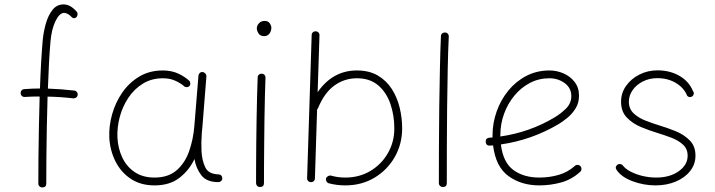

<svg xmlns="http://www.w3.org/2000/svg" viewBox="-20 -823 3214 863"><path d="M72.8 -403.8Q72.3 -411.1 76.9 -416.5Q81.5 -421.9 89.4 -422.4Q126.5 -425.3 159.7 -425.3Q161.6 -485.8 164.8 -541Q168 -596.2 171.9 -641.1Q175.3 -678.7 185.8 -716.1Q196.3 -753.4 215.8 -778.3Q235.4 -803.2 265.6 -803.2Q296.4 -803.2 324.2 -771Q329.1 -766.1 328.6 -758.5Q328.1 -751 324.2 -746.6Q314.9 -737.3 304.7 -743.7Q293.9 -755.4 284.7 -760.3Q275.4 -765.1 268.6 -765.1Q247.6 -765.1 229.7 -728.8Q211.9 -692.4 207 -637.2Q203.1 -593.3 200.2 -538.8Q197.3 -484.4 195.3 -424.8Q225.1 -423.8 254.2 -421.6Q283.2 -419.4 313.5 -416Q320.8 -415.5 325.4 -409.4Q330.1 -403.3 329.1 -396.5Q328.6 -389.2 322.5 -384.8Q316.4 -380.4 309.6 -380.9Q252.9 -387.7 193.8 -388.7Q191.9 -319.3 190.4 -249Q189 -178.7 188.5 -114Q188 -49.3 188 2Q188 19.5 169.9 19.5Q162.6 19.5 157.5 14.4Q152.3 9.3 152.3 2Q152.3 -49.3 152.8 -113.8Q153.3 -178.2 154.8 -248.8Q156.2 -319.3 158.2 -389.2Q141.6 -389.2 125.2 -388.9Q108.9 -388.7 91.8 -387.2Q84 -386.7 78.6 -391.4Q73.2 -396 72.8 -403.8Z M674.3 -24.9Q736.3 -24.9 773.9 -57.6Q811.5 -90.3 830.1 -143.3Q848.6 -196.3 853.5 -255.9L872.1 -483.9Q873 -490.7 878.4 -495.4Q883.8 -500 891.1 -499Q897.9 -498.5 903.1 -492.4Q908.2 -486.3 907.7 -479L889.6 -251Q888.7 -238.8 887.2 -227.1Q883.8 -184.6 885.7 -143.1Q888.2 -101.1 902.8 -70.6Q917.5 -40 963.9 -39.1Q978.5 -37.1 979 -22Q979.5 -14.6 974.1 -9.5Q968.8 -4.4 961.4 -4.4Q908.7 -4.4 885 -35.2Q861.3 -65.9 854 -107.9Q829.6 -56.6 785.9 -23.2Q742.2 10.3 674.8 10.3Q611.8 10.3 567.4 -19.5Q522.9 -49.3 498.5 -98.6Q474.1 -147.9 471.2 -205.6Q469.2 -256.8 484.1 -309.8Q499 -362.8 530 -407.5Q561 -452.1 606.7 -479.2Q652.3 -506.3 711.4 -506.3Q750.5 -506.3 780.3 -492.7Q810.1 -479 830.6 -460Q835.4 -455.1 835.4 -447.3Q835.4 -439.5 830.1 -435.1Q825.2 -430.7 817.4 -431.4Q809.6 -432.1 805.2 -437.5Q790 -450.2 766.6 -460.7Q743.2 -471.2 711.9 -471.2Q661.6 -471.2 622.6 -447.3Q583.5 -423.3 557.1 -383.8Q530.8 -344.2 518.3 -297.4Q505.9 -250.5 507.8 -205.1Q510.3 -155.8 529.8 -114.7Q549.3 -73.7 585.7 -49.3Q622.1 -24.9 674.3 -24.9Z M1134.3 -694.8Q1134.3 -708 1144 -718.5Q1153.8 -729 1169.9 -729Q1185.5 -729 1192.6 -718Q1199.7 -707 1199.7 -698.2Q1199.7 -683.6 1191.2 -672.1Q1182.6 -660.6 1167.5 -660.6Q1149.4 -660.6 1141.8 -673.1Q1134.3 -685.5 1134.3 -694.8ZM1156.7 -491.7Q1164.1 -491.7 1168.9 -486.3Q1173.8 -481 1173.3 -473.1Q1171.9 -439 1170.7 -390.6Q1169.4 -342.3 1168.7 -287.4Q1168 -232.4 1167.5 -178Q1167 -123.5 1166.7 -77.1Q1166.5 -30.8 1166.5 0Q1166.5 17.6 1148.4 17.6Q1141.1 17.6 1136 12.5Q1130.9 7.3 1130.9 0Q1130.9 -30.8 1131.1 -77.1Q1131.3 -123.5 1131.8 -178Q1132.3 -232.4 1133.3 -287.6Q1134.3 -342.8 1135.5 -391.6Q1136.7 -440.4 1138.2 -475.1Q1138.2 -482.4 1143.6 -487.3Q1148.9 -492.2 1156.7 -491.7Z M1399.4 -682.1Q1406.7 -682.1 1411.6 -676.8Q1416.5 -671.4 1416 -664.1L1407.7 -408.7Q1475.6 -506.3 1584 -506.3Q1639.6 -506.3 1678.5 -483.4Q1717.3 -460.4 1741.5 -422.4Q1765.6 -384.3 1776.6 -338.4Q1787.6 -292.5 1787.6 -246.6Q1787.6 -175.3 1754.2 -116.9Q1720.7 -58.6 1663.1 -24.2Q1605.5 10.3 1531.7 10.3Q1493.7 10.3 1458.5 1Q1451.7 -0.5 1447.8 -7.1Q1443.8 -13.7 1445.3 -20.5Q1447.3 -27.3 1454.1 -31.2Q1460.9 -35.2 1467.8 -33.7Q1498.5 -24.9 1531.7 -24.9Q1595.2 -24.9 1645 -54.7Q1694.8 -84.5 1723.6 -134.8Q1752.4 -185.1 1752.4 -245.6Q1752.4 -304.2 1734.9 -355.7Q1717.3 -407.2 1680.2 -439.2Q1643.1 -471.2 1584 -471.2Q1528.3 -471.2 1483.2 -438.7Q1438 -406.2 1410.2 -338.4Q1408.7 -334 1405.3 -331.1L1395.5 -21.5Q1395.5 -13.7 1390.1 -8.8Q1384.8 -3.9 1377.4 -4.4Q1369.6 -4.4 1364.7 -9.8Q1359.9 -15.1 1360.4 -22.9L1380.9 -665.5Q1380.9 -672.9 1386.2 -677.7Q1391.6 -682.6 1399.4 -682.1Z M1980.5 -676.8Q1987.8 -676.8 1992.7 -671.4Q1997.6 -666 1997.1 -658.2Q1994.1 -595.7 1992.4 -512.7Q1990.7 -429.7 1989.7 -338.6Q1988.8 -247.6 1988.5 -159.9Q1988.3 -72.3 1988.3 0Q1988.3 17.6 1970.2 17.6Q1962.9 17.6 1957.8 12.5Q1952.6 7.3 1952.6 0Q1952.6 -72.3 1952.9 -160.2Q1953.1 -248 1954.3 -339.1Q1955.6 -430.2 1957.3 -513.7Q1959 -597.2 1961.9 -660.2Q1961.9 -667.5 1967.3 -672.4Q1972.7 -677.2 1980.5 -676.8Z M2587.9 -50.8Q2549.3 -15.6 2501.5 -2.7Q2453.6 10.3 2404.3 10.3Q2323.2 10.3 2265.6 -31.5Q2208 -73.2 2196.3 -169.4Q2189.5 -168.9 2182.1 -168.5Q2165 -167.5 2163.1 -185.1Q2162.1 -202.1 2179.7 -204.1Q2187 -204.6 2193.8 -205.1Q2193.8 -210 2193.8 -214.8Q2193.8 -269.5 2212.2 -321.5Q2230.5 -373.5 2264.4 -415.3Q2298.3 -457 2345.5 -481.7Q2392.6 -506.3 2449.7 -506.3Q2482.4 -506.3 2512.7 -493.2Q2543 -480 2562.7 -454.8Q2582.5 -429.7 2582.5 -393.1Q2582.5 -360.4 2567.1 -335.7Q2551.8 -311 2530.3 -293.5Q2508.8 -275.9 2490.7 -265.1Q2370.1 -193.8 2231.4 -173.8Q2241.2 -92.8 2287.6 -58.8Q2334 -24.9 2404.3 -24.9Q2449.7 -24.9 2491 -36.9Q2532.2 -48.8 2563.5 -77.1Q2568.8 -82 2576.4 -81.8Q2584 -81.5 2588.9 -76.2Q2593.8 -70.8 2593.5 -63.2Q2593.3 -55.7 2587.9 -50.8ZM2449.2 -471.2Q2401.9 -471.2 2361.8 -450.2Q2321.8 -429.2 2292 -393.1Q2262.2 -356.9 2245.6 -311.3Q2229 -265.6 2229 -216.3Q2229 -212.9 2229 -209.5Q2360.8 -228.5 2471.2 -294.4Q2499.5 -311 2523.7 -334.7Q2547.9 -358.4 2547.9 -391.1Q2547.9 -427.7 2518.1 -449.5Q2488.3 -471.2 2449.2 -471.2Z M3091.8 -390.1Q3086.9 -386.2 3080.1 -386.7Q3073.2 -387.2 3068.4 -393.1Q3054.7 -427.7 3018.6 -449.7Q2982.4 -471.7 2934.6 -471.7Q2898.9 -471.7 2869.9 -457Q2840.8 -442.4 2823.7 -418.2Q2806.6 -394 2806.6 -365.7Q2806.6 -334 2827.9 -313.7Q2849.1 -293.5 2881.1 -281Q2913.1 -268.6 2944.8 -258.8Q2979.5 -248.5 3016.8 -233.4Q3054.2 -218.3 3080.1 -192.1Q3106 -166 3106 -123.5Q3106 -84.5 3082 -54.2Q3058.1 -23.9 3017.3 -6.8Q2976.6 10.3 2926.3 10.3Q2873.5 10.3 2823.5 -8.3Q2773.4 -26.9 2751.5 -59.1Q2742.2 -72.8 2755.9 -83Q2761.7 -86.9 2768.1 -85.7Q2774.4 -84.5 2778.3 -80.6Q2790.5 -64 2815.2 -51.3Q2839.8 -38.6 2869.9 -31.7Q2899.9 -24.9 2928.7 -24.9Q2991.2 -24.9 3031 -53.5Q3070.8 -82 3070.8 -123Q3070.8 -153.8 3050 -172.9Q3029.3 -191.9 2998 -203.9Q2966.8 -215.8 2936 -225.1Q2900.4 -235.8 2862.3 -251.5Q2824.2 -267.1 2797.9 -294.2Q2771.5 -321.3 2771.5 -365.7Q2771.5 -404.8 2793.9 -436.8Q2816.4 -468.8 2853.8 -487.8Q2891.1 -506.8 2935.5 -506.8Q2991.2 -506.8 3034.2 -481.9Q3077.1 -457 3094.7 -413.6Q3099.6 -407.7 3098.4 -400.9Q3097.2 -394 3091.8 -390.1Z"/></svg>

Font: Mikhak ExtraLight
Style: Regular
Weight: 200
Designer: Amin Abedi
Version: Version 3.3